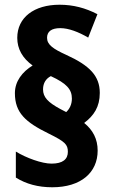

<svg xmlns="http://www.w3.org/2000/svg" viewBox="-20 -783 486 812"><path d="M43 -389C43 -306 88 -266 186 -218C255 -184 267 -172 267 -141C267 -110 246 -91 198 -91C157 -91 91 -115 47 -142V-32C90 -5 141 9 201 9C322 9 393 -53 393 -146C393 -195 373 -233 336 -263C377 -294 402 -331 402 -390C402 -462 359 -506 260 -551C205 -576 179 -594 179 -623C179 -650 198 -664 235 -664C270 -664 312 -648 353 -624L392 -723C342 -749 290 -763 232 -763C124 -763 53 -709 53 -623C53 -576 75 -537 118 -506C74 -479 43 -439 43 -389ZM162 -405C162 -432 175 -451 195 -461C262 -430 284 -405 284 -366C284 -341 274 -322 260 -309L235 -322C183 -350 162 -372 162 -405Z"/></svg>

Font: Noto Sans Thai Looped Condensed ExtraBold
Style: Regular
Weight: 800
Width: 3
Designer: Sasikarn Vongin, Ben Mitchell
Foundry: The Fontpad Ltd
Version: Version 1.001